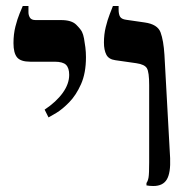

<svg xmlns="http://www.w3.org/2000/svg" viewBox="-20 -617 653 641"><path d="M492 4Q486 4 480 3.5Q474 3 469 2V-6Q474 -13 476 -25Q478 -37 478 -75V-333Q478 -376 470.5 -389Q463 -402 435 -406L365 -416Q343 -419 335 -434.5Q327 -450 327 -475Q327 -502 333 -526.5Q339 -551 346.5 -570Q354 -589 357 -597H376V-585Q376 -569 381 -561Q386 -553 401 -551L463 -542Q506 -536 516 -509Q526 -482 529 -434L548 -89Q550 -40 537 -18Q524 4 492 4ZM142 -225 129 -251Q168 -277 189.5 -307Q211 -337 211 -367Q211 -390 200.5 -400.5Q190 -411 162 -411H81Q49 -411 37 -425.5Q25 -440 25 -473Q25 -503 31.5 -528.5Q38 -554 45.5 -572Q53 -590 56 -597H75V-576Q75 -566 80 -558Q85 -550 99 -550H184Q219 -550 234.5 -534.5Q250 -519 254 -510Q258 -502 260.5 -488.5Q263 -475 265 -459Q267 -443 267 -426Q267 -373 250.5 -336Q234 -299 211 -275.5Q188 -252 168 -240Q148 -228 142 -225Z"/></svg>

Font: Frank Ruhl Libre Medium
Style: Regular
Weight: 500
Designer: Yanek Iontef
Foundry: Fontef
Version: Version 6.004